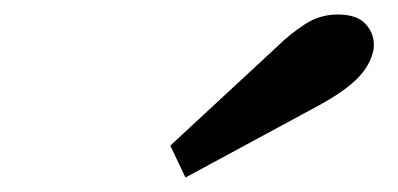

<svg xmlns="http://www.w3.org/2000/svg" viewBox="-20 -829 549 265"><path d="M215 -628 365 -767Q379 -781 400 -795Q421 -809 446 -809Q472 -809 484 -796.5Q496 -784 496 -767Q496 -761 495 -758Q490 -737 472 -719.5Q454 -702 421 -684L236 -584Z"/></svg>

Font: Trirong Black
Style: Italic
Weight: 900
Italic angle: -12°
Designer: Katatrad Team
Foundry: CadsonDemak
Version: Version 1.001